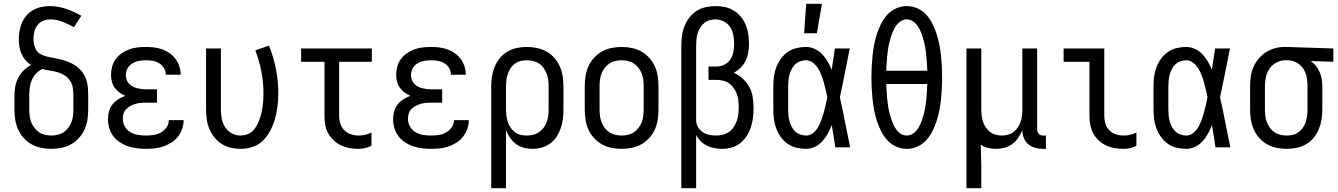

<svg xmlns="http://www.w3.org/2000/svg" viewBox="-20 -775 7040 1010"><path d="M250 8Q223 8 196 2.5Q169 -3 146 -16Q123 -29 104.5 -49.5Q86 -70 75 -94.5Q64 -119 60 -146Q56 -173 56 -200V-272Q56 -297 60.5 -321Q65 -345 76 -366Q87 -387 104.5 -404.5Q122 -422 144 -433Q127 -443 114 -458.5Q101 -474 93 -492Q85 -510 82 -529.5Q79 -549 79 -569Q79 -591 83 -613.5Q87 -636 96 -656.5Q105 -677 120 -694Q135 -711 154.5 -722Q174 -733 196 -738Q218 -743 240 -743Q285 -743 327.5 -728.5Q370 -714 408 -692L369 -632Q355 -640 340 -647Q325 -654 310 -660Q295 -666 279 -669.5Q263 -673 247 -673Q227 -673 208.5 -666Q190 -659 178 -644Q166 -629 161 -609.5Q156 -590 156 -571Q156 -554 160 -537.5Q164 -521 173.5 -507.5Q183 -494 199 -487Q215 -480 231 -476.5Q247 -473 263.5 -470Q280 -467 296.5 -463Q313 -459 328.5 -453.5Q344 -448 359 -440.5Q374 -433 387 -422.5Q400 -412 410.5 -399Q421 -386 428 -370.5Q435 -355 438.5 -339Q442 -323 443 -306Q444 -289 444 -272V-200Q444 -173 440 -146Q436 -119 425 -94.5Q414 -70 395.5 -49.5Q377 -29 354 -16Q331 -3 304 2.5Q277 8 250 8ZM250 -62Q267 -62 284 -66Q301 -70 315 -79.5Q329 -89 339.5 -103Q350 -117 356 -133Q362 -149 364 -166Q366 -183 366 -200V-272Q366 -293 363 -313.5Q360 -334 348.5 -351Q337 -368 319.5 -379Q302 -390 282 -395.5Q262 -401 242 -404Q222 -407 202 -412Q183 -403 169 -387.5Q155 -372 147 -353Q139 -334 136.5 -313.5Q134 -293 134 -272V-200Q134 -183 136 -166Q138 -149 144 -133Q150 -117 160.5 -103Q171 -89 185 -79.5Q199 -70 216 -66Q233 -62 250 -62Z M747 8Q724 8 700 5Q676 2 653.5 -5.5Q631 -13 610.5 -26.5Q590 -40 575.5 -59.5Q561 -79 554.5 -102Q548 -125 548 -149Q548 -170 553.5 -190Q559 -210 572 -226Q585 -242 602.5 -253Q620 -264 639 -271Q623 -278 608.5 -288.5Q594 -299 583.5 -313.5Q573 -328 568.5 -345.5Q564 -363 564 -381Q564 -403 570 -425Q576 -447 589 -464.5Q602 -482 620.5 -495Q639 -508 660 -515.5Q681 -523 703 -525.5Q725 -528 747 -528Q769 -528 790.5 -525.5Q812 -523 833 -515.5Q854 -508 872 -495.5Q890 -483 903 -465.5Q916 -448 923 -427Q930 -406 930 -384V-382H852V-383Q852 -401 842.5 -417Q833 -433 817 -442.5Q801 -452 783 -455Q765 -458 747 -458Q729 -458 710.5 -454.5Q692 -451 676 -441.5Q660 -432 651 -415.5Q642 -399 642 -380Q642 -368 646 -356Q650 -344 658.5 -335Q667 -326 678 -320Q689 -314 701 -311Q713 -308 725.5 -306.5Q738 -305 750 -305H806V-235H750Q736 -235 722 -234Q708 -233 694 -229Q680 -225 667.5 -218.5Q655 -212 645 -202Q635 -192 630.5 -178.5Q626 -165 626 -150Q626 -129 636.5 -110Q647 -91 665.5 -80Q684 -69 705 -65.5Q726 -62 747 -62Q768 -62 788 -65Q808 -68 826 -78Q844 -88 856 -105Q868 -122 868 -143H946V-142Q946 -119 938 -96.5Q930 -74 915.5 -55.5Q901 -37 881 -24.5Q861 -12 839 -4.5Q817 3 794 5.5Q771 8 747 8Z M1246 8Q1220 8 1194 2Q1168 -4 1146 -18Q1124 -32 1107.5 -53Q1091 -74 1081 -98Q1071 -122 1067.5 -148Q1064 -174 1064 -200V-520H1142V-200Q1142 -176 1146.5 -151.5Q1151 -127 1164 -106.5Q1177 -86 1199 -74Q1221 -62 1245 -62Q1263 -62 1280 -68Q1297 -74 1309.5 -86.5Q1322 -99 1330.5 -114.5Q1339 -130 1345 -146.5Q1351 -163 1355 -180Q1359 -197 1361.5 -214.5Q1364 -232 1365 -249.5Q1366 -267 1366 -285Q1366 -342 1355 -399Q1344 -456 1323 -510L1395 -535Q1419 -475 1431.5 -412Q1444 -349 1444 -284Q1444 -251 1440 -218Q1436 -185 1427.5 -153.5Q1419 -122 1404 -92Q1389 -62 1366 -38Q1343 -14 1311 -3Q1279 8 1246 8Z M1867 8Q1843 8 1819.5 4Q1796 0 1774.5 -10Q1753 -20 1735.5 -36.5Q1718 -53 1706.5 -73.5Q1695 -94 1691 -117.5Q1687 -141 1687 -165V-450H1564V-520H1936V-450H1764V-165Q1764 -144 1770.5 -124Q1777 -104 1791.5 -89.5Q1806 -75 1826 -68.5Q1846 -62 1867 -62Q1884 -62 1901 -66Q1918 -70 1934 -78V-8Q1918 0 1901 4Q1884 8 1867 8Z M2247 8Q2224 8 2200 5Q2176 2 2153.5 -5.5Q2131 -13 2110.5 -26.5Q2090 -40 2075.5 -59.5Q2061 -79 2054.5 -102Q2048 -125 2048 -149Q2048 -170 2053.5 -190Q2059 -210 2072 -226Q2085 -242 2102.5 -253Q2120 -264 2139 -271Q2123 -278 2108.5 -288.5Q2094 -299 2083.5 -313.5Q2073 -328 2068.5 -345.5Q2064 -363 2064 -381Q2064 -403 2070 -425Q2076 -447 2089 -464.5Q2102 -482 2120.5 -495Q2139 -508 2160 -515.5Q2181 -523 2203 -525.5Q2225 -528 2247 -528Q2269 -528 2290.5 -525.5Q2312 -523 2333 -515.5Q2354 -508 2372 -495.5Q2390 -483 2403 -465.5Q2416 -448 2423 -427Q2430 -406 2430 -384V-382H2352V-383Q2352 -401 2342.5 -417Q2333 -433 2317 -442.5Q2301 -452 2283 -455Q2265 -458 2247 -458Q2229 -458 2210.5 -454.5Q2192 -451 2176 -441.5Q2160 -432 2151 -415.5Q2142 -399 2142 -380Q2142 -368 2146 -356Q2150 -344 2158.5 -335Q2167 -326 2178 -320Q2189 -314 2201 -311Q2213 -308 2225.5 -306.5Q2238 -305 2250 -305H2306V-235H2250Q2236 -235 2222 -234Q2208 -233 2194 -229Q2180 -225 2167.5 -218.5Q2155 -212 2145 -202Q2135 -192 2130.5 -178.5Q2126 -165 2126 -150Q2126 -129 2136.5 -110Q2147 -91 2165.5 -80Q2184 -69 2205 -65.5Q2226 -62 2247 -62Q2268 -62 2288 -65Q2308 -68 2326 -78Q2344 -88 2356 -105Q2368 -122 2368 -143H2446V-142Q2446 -119 2438 -96.5Q2430 -74 2415.5 -55.5Q2401 -37 2381 -24.5Q2361 -12 2339 -4.5Q2317 3 2294 5.5Q2271 8 2247 8Z M2564 215V-320Q2564 -347 2568 -373Q2572 -399 2582 -423.5Q2592 -448 2609 -469Q2626 -490 2649 -503.5Q2672 -517 2698 -522.5Q2724 -528 2751 -528Q2778 -528 2804.5 -522.5Q2831 -517 2854.5 -504Q2878 -491 2896 -470.5Q2914 -450 2925 -425Q2936 -400 2940 -373.5Q2944 -347 2944 -320V-200Q2944 -175 2941 -150Q2938 -125 2930 -101.5Q2922 -78 2908.5 -57Q2895 -36 2875 -21Q2855 -6 2830.5 1Q2806 8 2781 8Q2758 8 2735.5 2Q2713 -4 2694.5 -17.5Q2676 -31 2663 -50.5Q2650 -70 2642 -91V215ZM2751 -62Q2768 -62 2784.5 -66Q2801 -70 2815 -79.5Q2829 -89 2839.5 -103Q2850 -117 2856 -133Q2862 -149 2864 -166Q2866 -183 2866 -200V-320Q2866 -337 2864 -354Q2862 -371 2856 -387Q2850 -403 2840 -417Q2830 -431 2816 -440.5Q2802 -450 2785 -454Q2768 -458 2751 -458Q2734 -458 2718 -454Q2702 -450 2688.5 -440Q2675 -430 2665.5 -415.5Q2656 -401 2651 -385.5Q2646 -370 2644 -353.5Q2642 -337 2642 -320V-200Q2642 -183 2644 -166.5Q2646 -150 2651 -134.5Q2656 -119 2665.5 -104.5Q2675 -90 2688 -80Q2701 -70 2717.5 -66Q2734 -62 2751 -62Z M3250 8Q3223 8 3196 2.5Q3169 -3 3146 -16Q3123 -29 3104.5 -49.5Q3086 -70 3075 -94.5Q3064 -119 3060 -146Q3056 -173 3056 -200V-320Q3056 -347 3060 -374Q3064 -401 3075 -425.5Q3086 -450 3104.5 -470.5Q3123 -491 3146 -504Q3169 -517 3196 -522.5Q3223 -528 3250 -528Q3277 -528 3304 -522.5Q3331 -517 3354 -504Q3377 -491 3395.5 -470.5Q3414 -450 3425 -425.5Q3436 -401 3440 -374Q3444 -347 3444 -320V-200Q3444 -173 3440 -146Q3436 -119 3425 -94.5Q3414 -70 3395.5 -49.5Q3377 -29 3354 -16Q3331 -3 3304 2.5Q3277 8 3250 8ZM3250 -62Q3267 -62 3284 -66Q3301 -70 3315 -79.5Q3329 -89 3339.5 -103Q3350 -117 3356 -133Q3362 -149 3364 -166Q3366 -183 3366 -200V-320Q3366 -337 3364 -354Q3362 -371 3356 -387Q3350 -403 3339.5 -417Q3329 -431 3315 -440.5Q3301 -450 3284 -454Q3267 -458 3250 -458Q3233 -458 3216 -454Q3199 -450 3185 -440.5Q3171 -431 3160.5 -417Q3150 -403 3144 -387Q3138 -371 3136 -354Q3134 -337 3134 -320V-200Q3134 -183 3136 -166Q3138 -149 3144 -133Q3150 -117 3160.5 -103Q3171 -89 3185 -79.5Q3199 -70 3216 -66Q3233 -62 3250 -62Z M3564 215V-535Q3564 -561 3567.5 -587Q3571 -613 3580.5 -637Q3590 -661 3606 -682Q3622 -703 3643.5 -717Q3665 -731 3691 -737Q3717 -743 3743 -743Q3768 -743 3792.5 -738Q3817 -733 3838.5 -720Q3860 -707 3876.5 -687.5Q3893 -668 3902.5 -645Q3912 -622 3916 -597Q3920 -572 3920 -547Q3920 -524 3916.5 -501Q3913 -478 3903 -457Q3893 -436 3876.5 -419.5Q3860 -403 3840 -392Q3866 -381 3887 -361.5Q3908 -342 3921.5 -317.5Q3935 -293 3939.5 -264.5Q3944 -236 3944 -208Q3944 -182 3941 -156.5Q3938 -131 3930 -106.5Q3922 -82 3908 -60Q3894 -38 3874 -22Q3854 -6 3828.5 1Q3803 8 3777 8Q3757 8 3737 4Q3717 0 3698.5 -9Q3680 -18 3665.5 -32.5Q3651 -47 3642 -65V215ZM3747 -62Q3765 -62 3783 -66.5Q3801 -71 3815.5 -81.5Q3830 -92 3840 -107.5Q3850 -123 3856 -140Q3862 -157 3864 -175Q3866 -193 3866 -212Q3866 -229 3864 -246.5Q3862 -264 3856 -280.5Q3850 -297 3840 -311.5Q3830 -326 3816 -336Q3802 -346 3784.5 -350.5Q3767 -355 3750 -355H3707V-425H3750Q3771 -425 3791 -435Q3811 -445 3822.5 -463Q3834 -481 3838 -502.5Q3842 -524 3842 -545Q3842 -568 3837.5 -591Q3833 -614 3820.5 -633Q3808 -652 3787 -662.5Q3766 -673 3743 -673Q3727 -673 3711 -668Q3695 -663 3683 -652.5Q3671 -642 3662.5 -628Q3654 -614 3649.5 -598.5Q3645 -583 3643.5 -567Q3642 -551 3642 -535V-143Q3642 -125 3651 -108Q3660 -91 3675.5 -80.5Q3691 -70 3709.5 -66Q3728 -62 3747 -62Z M4220 8Q4195 8 4169.5 2Q4144 -4 4123 -19Q4102 -34 4087 -55Q4072 -76 4063 -100Q4054 -124 4051 -149Q4048 -174 4048 -200V-320Q4048 -346 4051 -371Q4054 -396 4063 -420Q4072 -444 4087 -465Q4102 -486 4123 -501Q4144 -516 4169.5 -522Q4195 -528 4220 -528Q4244 -528 4266.5 -517.5Q4289 -507 4305.5 -489.5Q4322 -472 4334 -451Q4346 -430 4355 -408Q4359 -436 4363.5 -464Q4368 -492 4372 -520H4450Q4437 -456 4424.5 -391.5Q4412 -327 4398 -263Q4413 -198 4425.5 -132Q4438 -66 4452 0H4374Q4370 -28 4365.5 -56.5Q4361 -85 4356 -113V-118Q4347 -95 4335 -73Q4323 -51 4306.5 -32.5Q4290 -14 4267.5 -3Q4245 8 4220 8ZM4220 -62Q4241 -62 4257.5 -75.5Q4274 -89 4284 -107Q4294 -125 4301 -144.5Q4308 -164 4313.5 -183.5Q4319 -203 4323.5 -223.5Q4328 -244 4332 -264Q4328 -283 4323.5 -302.5Q4319 -322 4313.5 -341.5Q4308 -361 4301 -379.5Q4294 -398 4283.5 -415Q4273 -432 4256.5 -445Q4240 -458 4220 -458Q4205 -458 4189.5 -452.5Q4174 -447 4163 -436.5Q4152 -426 4144.5 -411.5Q4137 -397 4133 -382Q4129 -367 4127.5 -351.5Q4126 -336 4126 -320V-200Q4126 -184 4127.5 -168.5Q4129 -153 4133 -138Q4137 -123 4144.5 -108.5Q4152 -94 4163 -83.5Q4174 -73 4189.5 -67.5Q4205 -62 4220 -62ZM4210 -600 4221 -755H4304L4277 -600Z M4750 8Q4721 8 4694 -4Q4667 -16 4647.5 -37.5Q4628 -59 4615 -85Q4602 -111 4593 -138.5Q4584 -166 4578.5 -194.5Q4573 -223 4570 -252Q4567 -281 4565.5 -310Q4564 -339 4564 -368Q4564 -396 4565.5 -425Q4567 -454 4570 -483Q4573 -512 4578.5 -540.5Q4584 -569 4593 -596.5Q4602 -624 4615 -650Q4628 -676 4647.5 -697.5Q4667 -719 4694 -731Q4721 -743 4750 -743Q4779 -743 4806 -731Q4833 -719 4852.5 -697.5Q4872 -676 4885 -650Q4898 -624 4907 -596.5Q4916 -569 4921.5 -540.5Q4927 -512 4930 -483Q4933 -454 4934.5 -425Q4936 -396 4936 -368Q4936 -339 4934.5 -310Q4933 -281 4930 -252Q4927 -223 4921.5 -194.5Q4916 -166 4907 -138.5Q4898 -111 4885 -85Q4872 -59 4852.5 -37.5Q4833 -16 4806 -4Q4779 8 4750 8ZM4642 -403H4858Q4857 -422 4856 -441.5Q4855 -461 4853 -480.5Q4851 -500 4848 -519.5Q4845 -539 4840 -558Q4835 -577 4828.5 -595.5Q4822 -614 4812 -631Q4802 -648 4786 -660.5Q4770 -673 4750 -673Q4730 -673 4714 -660.5Q4698 -648 4688 -631Q4678 -614 4671.5 -595.5Q4665 -577 4660 -558Q4655 -539 4652 -519.5Q4649 -500 4647 -480.5Q4645 -461 4644 -441.5Q4643 -422 4642 -403ZM4750 -62Q4770 -62 4786 -74.5Q4802 -87 4812 -104Q4822 -121 4828.5 -139.5Q4835 -158 4840 -177Q4845 -196 4848 -215.5Q4851 -235 4853 -254.5Q4855 -274 4856 -293.5Q4857 -313 4858 -333H4642Q4643 -313 4644 -293.5Q4645 -274 4647 -254.5Q4649 -235 4652 -215.5Q4655 -196 4660 -177Q4665 -158 4671.5 -139.5Q4678 -121 4688 -104Q4698 -87 4714 -74.5Q4730 -62 4750 -62Z M5064 215V-520H5142V-200Q5142 -183 5144 -166.5Q5146 -150 5151 -134.5Q5156 -119 5165.5 -105Q5175 -91 5188 -81Q5201 -71 5217 -66.5Q5233 -62 5250 -62Q5267 -62 5283 -66.5Q5299 -71 5312 -81Q5325 -91 5334.5 -105Q5344 -119 5349 -134.5Q5354 -150 5356 -166.5Q5358 -183 5358 -200V-520H5436V-93Q5436 -87 5438 -81Q5440 -75 5444.5 -70.5Q5449 -66 5455 -64Q5461 -62 5467 -62H5482V8H5467Q5446 8 5425.5 2.5Q5405 -3 5389 -16.5Q5373 -30 5365.5 -50Q5358 -70 5358 -91Q5350 -70 5337 -51Q5324 -32 5305.5 -18Q5287 -4 5264.5 2Q5242 8 5220 8Q5198 8 5177 3Q5156 -2 5139 -14Q5140 16 5141 46.5Q5142 77 5142 107V215Z M5891 8Q5867 8 5843.5 4Q5820 0 5798.5 -10Q5777 -20 5759.5 -36.5Q5742 -53 5731 -73.5Q5720 -94 5715.5 -117.5Q5711 -141 5711 -165V-450H5575V-520H5789V-165Q5789 -144 5795 -124Q5801 -104 5815.5 -89.5Q5830 -75 5850 -68.5Q5870 -62 5891 -62Q5909 -62 5926 -66Q5943 -70 5958 -78V-8Q5943 0 5926 4Q5909 8 5891 8Z M6220 8Q6195 8 6169.5 2Q6144 -4 6123 -19Q6102 -34 6087 -55Q6072 -76 6063 -100Q6054 -124 6051 -149Q6048 -174 6048 -200V-320Q6048 -346 6051 -371Q6054 -396 6063 -420Q6072 -444 6087 -465Q6102 -486 6123 -501Q6144 -516 6169.5 -522Q6195 -528 6220 -528Q6244 -528 6266.5 -517.5Q6289 -507 6305.5 -489.5Q6322 -472 6334 -451Q6346 -430 6355 -408Q6359 -436 6363.5 -464Q6368 -492 6372 -520H6450Q6437 -456 6424.5 -391.5Q6412 -327 6398 -263Q6413 -198 6425.5 -132Q6438 -66 6452 0H6374Q6370 -28 6365.5 -56.5Q6361 -85 6356 -113V-118Q6347 -95 6335 -73Q6323 -51 6306.5 -32.5Q6290 -14 6267.5 -3Q6245 8 6220 8ZM6220 -62Q6241 -62 6257.5 -75.5Q6274 -89 6284 -107Q6294 -125 6301 -144.5Q6308 -164 6313.5 -183.5Q6319 -203 6323.5 -223.5Q6328 -244 6332 -264Q6328 -283 6323.5 -302.5Q6319 -322 6313.5 -341.5Q6308 -361 6301 -379.5Q6294 -398 6283.5 -415Q6273 -432 6256.5 -445Q6240 -458 6220 -458Q6205 -458 6189.5 -452.5Q6174 -447 6163 -436.5Q6152 -426 6144.5 -411.5Q6137 -397 6133 -382Q6129 -367 6127.5 -351.5Q6126 -336 6126 -320V-200Q6126 -184 6127.5 -168.5Q6129 -153 6133 -138Q6137 -123 6144.5 -108.5Q6152 -94 6163 -83.5Q6174 -73 6189.5 -67.5Q6205 -62 6220 -62Z M6749 8Q6722 8 6695.5 2.5Q6669 -3 6645.5 -16Q6622 -29 6604 -49.5Q6586 -70 6575 -95Q6564 -120 6560 -146.5Q6556 -173 6556 -200V-320Q6556 -346 6559.5 -371.5Q6563 -397 6573 -420.5Q6583 -444 6599.5 -464.5Q6616 -485 6637.5 -499Q6659 -513 6684 -520.5Q6709 -528 6735 -528H6750L6994 -520V-450L6875 -454Q6891 -443 6903 -427.5Q6915 -412 6922.5 -394.5Q6930 -377 6933 -358Q6936 -339 6936 -320V-200Q6936 -173 6932 -147Q6928 -121 6918 -96.5Q6908 -72 6891 -51Q6874 -30 6851 -16.5Q6828 -3 6802 2.5Q6776 8 6749 8ZM6749 -62Q6766 -62 6782 -66Q6798 -70 6811.5 -80Q6825 -90 6834.5 -104.5Q6844 -119 6849 -134.5Q6854 -150 6856 -166.5Q6858 -183 6858 -200V-320Q6858 -344 6854 -367.5Q6850 -391 6837.5 -411Q6825 -431 6804 -443.5Q6783 -456 6759 -458H6741Q6717 -458 6694.5 -446Q6672 -434 6658 -413.5Q6644 -393 6639 -369Q6634 -345 6634 -320V-200Q6634 -183 6636 -166Q6638 -149 6644 -133Q6650 -117 6660 -103Q6670 -89 6684 -79.5Q6698 -70 6715 -66Q6732 -62 6749 -62Z"/></svg>

Font: Iosevka Fuck
Style: Regular
Weight: 400
Monospace: yes
Designer: Belleve Invis
Foundry: Belleve Invis
Version: Version 28.0.7; ttfautohint (v1.8.3)